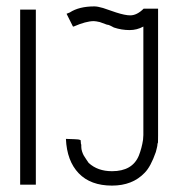

<svg xmlns="http://www.w3.org/2000/svg" viewBox="-20 -577 577 600"><path d="M273 -511Q249 -511 210 -494H208L188 -534L198 -538Q227 -557 275 -557Q285 -557 302 -552L343 -538Q371 -529 387 -529Q408 -529 429 -550H474V-153Q474 -128 473 -128Q472 -129 472 -130V-125Q472 -122 470 -114L467 -102Q451 -56 432 -37Q394 3 330 3Q263 3 226 -35.5Q189 -74 186 -143L213 -142Q226 -142 232 -139L233 -127Q234 -126 234 -124V-118Q234 -111 236.5 -103.5Q239 -96 241.5 -91.5Q244 -87 249.5 -79Q255 -71 257 -68Q285 -42 330 -42Q394 -42 414 -91Q423 -114 427 -140L428 -155V-494Q408 -483 385 -483Q360 -483 336 -491Q334 -492 326.5 -496Q319 -500 314 -500L292 -508Q279 -511 273 -511ZM92 0H43V-547H92Z"/></svg>

Font: Bhavuka
Style: Regular
Weight: 400
Version: 2.94.0; ttfautohint (v1.2) -l 7 -r 28 -G 50 -x 13 -D deva -f